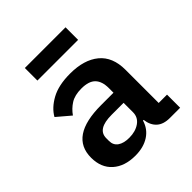

<svg xmlns="http://www.w3.org/2000/svg" viewBox="-197 -848 994 994"><g transform="rotate(-45 300.0 -351.0)"><path d="M490 0Q443 0 417.5 -23.5Q392 -47 387 -89H382Q368 -41 327 -14.5Q286 12 226 12Q148 12 102 -29Q56 -70 56 -143Q56 -299 285 -299H376V-333Q376 -382 352 -407Q328 -432 274 -432Q225 -432 195 -413Q165 -394 144 -364L71 -426Q95 -469 148.5 -498.5Q202 -528 287 -528Q389 -528 446.5 -480.5Q504 -433 504 -339V-96H565V0ZM269 -76Q315 -76 345.5 -97.5Q376 -119 376 -156V-225H288Q183 -225 183 -159V-139Q183 -108 206 -92Q229 -76 269 -76ZM142 -714H440V-622H142Z"/></g></svg>

Font: IBM Plex Mono SemiBold
Style: Regular
Weight: 600
Monospace: yes
Designer: Mike Abbink, Paul van der Laan, Pieter van Rosmalen
Foundry: Bold Monday
Version: Version 2.3